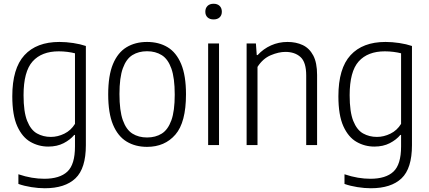

<svg xmlns="http://www.w3.org/2000/svg" viewBox="-20 -773 2288 1023"><path d="M218.5 230Q185 230 147 224Q109 218 78 207V155.5Q115 168 149.5 173.8Q184 179.5 216 179.5Q298 179.5 338.8 141.5Q379.5 103.5 379.5 7.5V-54H375.5Q354.5 -28.5 319.2 -10.2Q284 8 237 8Q186 8 142.2 -17Q98.5 -42 72 -100.5Q45.5 -159 45.5 -260Q45.5 -408.5 110.2 -479Q175 -549.5 296.5 -549.5Q332 -549.5 370 -543.8Q408 -538 437.5 -528V0.5Q437.5 124.5 382 177.2Q326.5 230 218.5 230ZM251 -43.5Q287.5 -43.5 322.8 -60.8Q358 -78 379.5 -113V-489Q363 -493.5 339.8 -496.5Q316.5 -499.5 293 -499.5Q202 -499.5 153.8 -445.8Q105.5 -392 105.5 -265.5Q105.5 -177 124.8 -128.8Q144 -80.5 177 -62Q210 -43.5 251 -43.5Z M763.5 9.5Q701 9.5 654.5 -18.8Q608 -47 582.2 -108.5Q556.5 -170 556.5 -270.5Q556.5 -370.5 582 -431.8Q607.5 -493 654 -521.2Q700.5 -549.5 763.5 -549.5Q826.5 -549.5 873 -521.5Q919.5 -493.5 945.2 -432Q971 -370.5 971 -270.5Q971 -121 914.5 -55.8Q858 9.5 763.5 9.5ZM763.5 -40.5Q809 -40.5 842 -61.2Q875 -82 893 -131.8Q911 -181.5 911 -269Q911 -357.5 893 -408Q875 -458.5 841.8 -479.2Q808.5 -500 763.5 -500Q718.5 -500 685.5 -479.5Q652.5 -459 634.5 -409.2Q616.5 -359.5 616.5 -272Q616.5 -183 634.5 -132.5Q652.5 -82 685.5 -61.2Q718.5 -40.5 763.5 -40.5Z M1089 0V-541.5H1147V0ZM1118 -669.5Q1097.5 -669.5 1085.8 -680.5Q1074 -691.5 1074 -710.5Q1074 -730 1085.8 -741.5Q1097.5 -753 1118 -753Q1138.5 -753 1150.2 -741.5Q1162 -730 1162 -710.5Q1162 -691.5 1150.2 -680.5Q1138.5 -669.5 1118 -669.5Z M1294 0V-541.5H1343.5L1348 -479.5H1352.5Q1383.5 -513 1424.2 -531.2Q1465 -549.5 1512 -549.5Q1557.5 -549.5 1593 -532.8Q1628.5 -516 1649 -477.5Q1669.5 -439 1669.5 -373.5V0H1611.5V-371Q1611.5 -441.5 1581.2 -469Q1551 -496.5 1500.5 -496.5Q1465 -496.5 1422.8 -478.8Q1380.5 -461 1352 -416.5V0Z M1956 230Q1922.5 230 1884.5 224Q1846.5 218 1815.5 207V155.5Q1852.5 168 1887 173.8Q1921.5 179.5 1953.5 179.5Q2035.5 179.5 2076.2 141.5Q2117 103.5 2117 7.5V-54H2113Q2092 -28.5 2056.8 -10.2Q2021.5 8 1974.5 8Q1923.5 8 1879.8 -17Q1836 -42 1809.5 -100.5Q1783 -159 1783 -260Q1783 -408.5 1847.8 -479Q1912.5 -549.5 2034 -549.5Q2069.5 -549.5 2107.5 -543.8Q2145.5 -538 2175 -528V0.5Q2175 124.5 2119.5 177.2Q2064 230 1956 230ZM1988.5 -43.5Q2025 -43.5 2060.2 -60.8Q2095.5 -78 2117 -113V-489Q2100.5 -493.5 2077.2 -496.5Q2054 -499.5 2030.5 -499.5Q1939.5 -499.5 1891.2 -445.8Q1843 -392 1843 -265.5Q1843 -177 1862.2 -128.8Q1881.5 -80.5 1914.5 -62Q1947.5 -43.5 1988.5 -43.5Z"/></svg>

Font: Encode Sans SemiCondensed SemiCondensed Light
Style: Regular
Weight: 300
Width: 4
Designer: Multiple Designers
Foundry: Impallari Type
Version: Version 3.000; ttfautohint (v1.8.3) -l 8 -r 50 -G 200 -x 14 